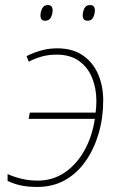

<svg xmlns="http://www.w3.org/2000/svg" viewBox="-20 -729 470 759"><path d="M128 10Q88 10 60 3.5Q32 -3 10 -14V-41Q34 -30 64.5 -22.5Q95 -15 129 -15Q188 -15 235 -46.5Q282 -78 313 -133Q344 -188 355 -259H93L98 -284H358Q361 -306 361 -330Q361 -379 344.5 -420.5Q328 -462 293 -487.5Q258 -513 204 -513Q172 -513 145 -505.5Q118 -498 94 -485L85 -507Q110 -520 141 -529Q172 -538 206 -538Q267 -538 307.5 -510Q348 -482 368 -435.5Q388 -389 388 -332Q388 -263 370 -201.5Q352 -140 318.5 -92Q285 -44 237 -17Q189 10 128 10ZM326 -647Q307 -647 307 -668Q307 -681 313 -695Q319 -709 336 -709Q355 -709 355 -688Q355 -674 348.5 -660.5Q342 -647 326 -647ZM158 -647Q140 -647 140 -668Q140 -681 146.5 -695Q153 -709 169 -709Q188 -709 188 -688Q188 -674 181.5 -660.5Q175 -647 158 -647Z"/></svg>

Font: Noto Sans Disp Thin
Style: Italic
Weight: 100
Italic angle: -12°
Designer: Monotype Design Team
Foundry: Monotype Imaging Inc.
Version: Version 2.000;GOOG;noto-source:20170915:90ef993387c0